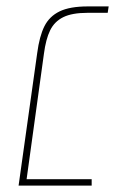

<svg xmlns="http://www.w3.org/2000/svg" viewBox="-20 -579 411 599"><path d="M117 -411 63 -20H266V0H38L96 -413Q103 -466 118.5 -497Q134 -528 166 -543.5Q198 -559 254 -559H319L316 -539H253Q205 -539 177.5 -525.5Q150 -512 136.5 -484.5Q123 -457 117 -411Z"/></svg>

Font: FiraGO Thin
Style: Italic
Weight: 100
Italic angle: -8°
Designer: bBox Type GmbH
Foundry: bBox Type GmbH
Version: Version 1.001